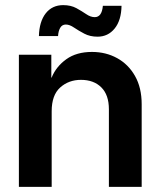

<svg xmlns="http://www.w3.org/2000/svg" viewBox="-20 -729 626 749"><path d="M181.6 -294.9V0H53.7V-515.6H180.2V-425.3L181.6 -426.8Q199.2 -469.7 238.8 -498Q278.3 -526.4 338.9 -526.4Q393.1 -526.4 437 -502.2Q481 -478 506.8 -432.4Q532.7 -386.7 532.7 -322.3V0H404.8V-302.7Q404.8 -358.9 375.2 -388.2Q345.7 -417.5 295.9 -417.5Q248 -417.5 214.8 -387.7Q181.6 -357.9 181.6 -294.9ZM360.4 -585.9Q331.1 -585.9 308.8 -597.7Q286.6 -609.4 269 -621.3Q251.5 -633.3 236.8 -633.3Q222.2 -633.3 214.8 -620.4Q207.5 -607.4 206.5 -588.4H131.8Q133.3 -645 158.4 -677Q183.6 -709 226.6 -709Q256.3 -709 277.8 -697.3Q299.3 -685.5 316.4 -673.8Q333.5 -662.1 349.6 -662.1Q377.4 -662.1 381.3 -706.5H454.1Q453.1 -649.4 427.2 -617.7Q401.4 -585.9 360.4 -585.9Z"/></svg>

Font: Inter Display Semi Bold
Style: Regular
Weight: 600
Designer: Rasmus Andersson
Foundry: rsms
Version: Version 4.000;git-37864ae